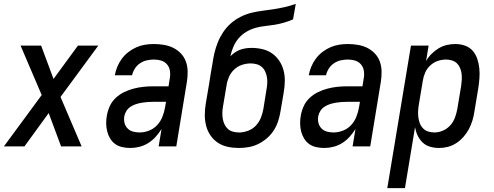

<svg xmlns="http://www.w3.org/2000/svg" viewBox="-27 -755 2547 990"><path d="M-7 0 188 -265 79 -520H185L249 -348L375 -520H480L285 -255L394 0H288L224 -172L99 0Z M645 8Q624 8 603.5 3.5Q583 -1 567.5 -12Q552 -23 541.5 -40Q531 -57 526 -76.5Q521 -96 520.5 -116.5Q520 -137 524 -159Q528 -183 539 -207.5Q550 -232 570 -250.5Q590 -269 614 -280.5Q638 -292 663.5 -298.5Q689 -305 714 -307.5Q739 -310 764 -310H842L848 -348Q852 -368 849.5 -387.5Q847 -407 835.5 -421.5Q824 -436 805.5 -442Q787 -448 767 -448Q749 -448 730.5 -444Q712 -440 695.5 -429Q679 -418 668.5 -401.5Q658 -385 654 -367H565Q569 -389 578 -411Q587 -433 601.5 -452.5Q616 -472 635.5 -487Q655 -502 677 -511.5Q699 -521 721.5 -524.5Q744 -528 767 -528Q793 -528 819 -523.5Q845 -519 867 -508Q889 -497 906 -479Q923 -461 931.5 -437.5Q940 -414 940.5 -387.5Q941 -361 937 -335L882 0H791L806 -90Q793 -69 776 -50Q759 -31 737.5 -17.5Q716 -4 692 2Q668 8 645 8ZM693 -72Q717 -72 741.5 -81.5Q766 -91 783.5 -110Q801 -129 810.5 -153Q820 -177 824 -201L829 -230H764Q749 -230 734.5 -229Q720 -228 705 -225.5Q690 -223 675.5 -218.5Q661 -214 647.5 -205.5Q634 -197 625.5 -184Q617 -171 614 -156Q611 -138 615 -121.5Q619 -105 630.5 -93Q642 -81 658.5 -76.5Q675 -72 693 -72Z M1205 8Q1175 8 1147 2Q1119 -4 1096.5 -19Q1074 -34 1058.5 -56.5Q1043 -79 1036 -106Q1029 -133 1029 -162Q1029 -191 1034 -221L1051 -321Q1055 -346 1059 -372Q1063 -398 1068 -424Q1072 -453 1078.5 -481Q1085 -509 1096 -536.5Q1107 -564 1124 -589.5Q1141 -615 1164 -635Q1187 -655 1214 -668.5Q1241 -682 1269.5 -689Q1298 -696 1326.5 -699.5Q1355 -703 1384 -707.5Q1413 -712 1441.5 -718.5Q1470 -725 1498 -735L1484 -655Q1461 -645 1436.5 -638Q1412 -631 1387.5 -627Q1363 -623 1338.5 -620.5Q1314 -618 1289.5 -611Q1265 -604 1242.5 -590.5Q1220 -577 1203 -557Q1186 -537 1176 -513Q1166 -489 1161 -465Q1172 -476 1185 -485Q1198 -494 1212.5 -499Q1227 -504 1241.5 -506Q1256 -508 1271 -508Q1299 -508 1326.5 -501.5Q1354 -495 1376 -479.5Q1398 -464 1413 -441.5Q1428 -419 1435 -392.5Q1442 -366 1441.5 -337Q1441 -308 1436 -279L1419 -179Q1415 -155 1407 -130Q1399 -105 1384.5 -82.5Q1370 -60 1349 -42Q1328 -24 1304.5 -12.5Q1281 -1 1255.5 3.5Q1230 8 1205 8ZM1206 -72Q1228 -72 1251.5 -80.5Q1275 -89 1292 -107Q1309 -125 1318 -147.5Q1327 -170 1331 -193L1347 -293Q1350 -309 1351 -325Q1352 -341 1349.5 -356.5Q1347 -372 1340.5 -386Q1334 -400 1322.5 -410Q1311 -420 1296 -424Q1281 -428 1265 -428Q1243 -428 1220.5 -420.5Q1198 -413 1180.5 -396.5Q1163 -380 1153.5 -358Q1144 -336 1141 -314L1123 -207Q1120 -191 1119.5 -175Q1119 -159 1121.5 -143.5Q1124 -128 1130.5 -114Q1137 -100 1148 -90Q1159 -80 1174.5 -76Q1190 -72 1206 -72Z M1645 8Q1624 8 1603.5 3.5Q1583 -1 1567.5 -12Q1552 -23 1541.5 -40Q1531 -57 1526 -76.5Q1521 -96 1520.5 -116.5Q1520 -137 1524 -159Q1528 -183 1539 -207.5Q1550 -232 1570 -250.5Q1590 -269 1614 -280.5Q1638 -292 1663.5 -298.5Q1689 -305 1714 -307.5Q1739 -310 1764 -310H1842L1848 -348Q1852 -368 1849.5 -387.5Q1847 -407 1835.5 -421.5Q1824 -436 1805.5 -442Q1787 -448 1767 -448Q1749 -448 1730.5 -444Q1712 -440 1695.5 -429Q1679 -418 1668.5 -401.5Q1658 -385 1654 -367H1565Q1569 -389 1578 -411Q1587 -433 1601.5 -452.5Q1616 -472 1635.5 -487Q1655 -502 1677 -511.5Q1699 -521 1721.5 -524.5Q1744 -528 1767 -528Q1793 -528 1819 -523.5Q1845 -519 1867 -508Q1889 -497 1906 -479Q1923 -461 1931.5 -437.5Q1940 -414 1940.5 -387.5Q1941 -361 1937 -335L1882 0H1791L1806 -90Q1793 -69 1776 -50Q1759 -31 1737.5 -17.5Q1716 -4 1692 2Q1668 8 1645 8ZM1693 -72Q1717 -72 1741.5 -81.5Q1766 -91 1783.5 -110Q1801 -129 1810.5 -153Q1820 -177 1824 -201L1829 -230H1764Q1749 -230 1734.5 -229Q1720 -228 1705 -225.5Q1690 -223 1675.5 -218.5Q1661 -214 1647.5 -205.5Q1634 -197 1625.5 -184Q1617 -171 1614 -156Q1611 -138 1615 -121.5Q1619 -105 1630.5 -93Q1642 -81 1658.5 -76.5Q1675 -72 1693 -72Z M1970 215 2092 -520H2183L2170 -440Q2181 -460 2198 -477Q2215 -494 2235 -506Q2255 -518 2277 -523Q2299 -528 2321 -528Q2347 -528 2371 -519.5Q2395 -511 2410.5 -493Q2426 -475 2434 -451.5Q2442 -428 2444.5 -402.5Q2447 -377 2445 -351Q2443 -325 2439 -299L2419 -179Q2416 -157 2409 -134Q2402 -111 2391 -90Q2380 -69 2363.5 -50Q2347 -31 2326.5 -17.5Q2306 -4 2283 2Q2260 8 2237 8Q2213 8 2190.5 1.5Q2168 -5 2152 -20.5Q2136 -36 2126.5 -56Q2117 -76 2113 -99L2061 215ZM2213 -72Q2235 -72 2257 -81.5Q2279 -91 2295 -109Q2311 -127 2319 -149Q2327 -171 2331 -193L2351 -313Q2353 -328 2354 -344Q2355 -360 2353 -375.5Q2351 -391 2345 -405Q2339 -419 2328.5 -429Q2318 -439 2303 -443.5Q2288 -448 2273 -448Q2251 -448 2229.5 -440.5Q2208 -433 2191 -417Q2174 -401 2165 -380Q2156 -359 2153 -338L2133 -218Q2130 -201 2129 -184Q2128 -167 2130 -151Q2132 -135 2137.5 -120Q2143 -105 2154 -93.5Q2165 -82 2180.5 -77Q2196 -72 2213 -72Z"/></svg>

Font: Iosevka SS04 Medium Oblique
Style: Regular
Weight: 500
Italic angle: -9°
Monospace: yes
Designer: Belleve Invis
Foundry: Belleve Invis
Version: Version 19.0.0; ttfautohint (v1.8.4)